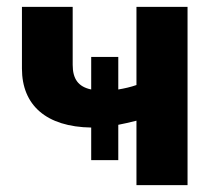

<svg xmlns="http://www.w3.org/2000/svg" viewBox="-20 -540 629 560"><path d="M378 0H527V-520H378V-292C361 -286 343 -282 325 -279V-374H246V-279C208 -287 192 -310 192 -351V-520H44V-340C44 -233 115 -170 246 -168V-73H325V-176C341 -179 358 -183 378 -188Z"/></svg>

Font: Fixel Text Bold
Style: Bold
Weight: 700
Width: 4
Designer: AlfaBravo + MacPaw
Foundry: Kyrylo Tkachov, Marchela Mozhyna, Serhii Makarenko, Maria Weinstein, Zakhar Kryvoshyya
Version: Version 1.211